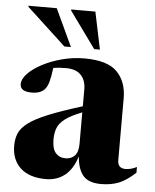

<svg xmlns="http://www.w3.org/2000/svg" viewBox="-53 -777 674 835"><g transform="rotate(5 284.0 -359.5)"><path d="M568.5 -49.5Q529.5 -13.5 495.8 -0.2Q462 13 419 13Q366 13 341.8 -13.8Q317.5 -40.5 312.5 -98.5Q295.5 -42.5 261 -15Q226.5 12.5 178.5 12.5Q106 12.5 67.2 -23.2Q28.5 -59 28.5 -120.5Q28.5 -150.5 38.5 -174.5Q48.5 -198.5 77.5 -220.5Q106.5 -242.5 162.5 -265.5Q218.5 -288.5 311 -317V-390.5Q311 -430.5 289.2 -453.2Q267.5 -476 223.5 -476Q191.5 -476 168.5 -472Q163.5 -433.5 158 -413.2Q152.5 -393 144.5 -382Q126.5 -357 84.5 -357Q33.5 -357 33.5 -389.5Q33.5 -412 56.2 -435.8Q79 -459.5 117.5 -479.8Q156 -500 203.5 -512.5Q251 -525 300 -525Q401 -525 443 -482.2Q485 -439.5 485 -366.5V-97.5Q485 -61.5 519 -61.5Q543.5 -61.5 568.5 -74.5ZM196.5 -162Q196.5 -121 212.8 -103Q229 -85 255 -85Q280 -85 295.5 -101Q311 -117 311 -153V-290.5Q262.5 -271.5 238 -253Q213.5 -234.5 205 -212.8Q196.5 -191 196.5 -162ZM237 -569H208.5L37.5 -727.5V-732H161ZM363.5 -569H338.5L224 -727.5V-732H329.5Z"/></g></svg>

Font: Newsreader Display
Style: Bold
Weight: 700
Designer: Hugues Gentile
Foundry: Production Type
Version: Version 1.001